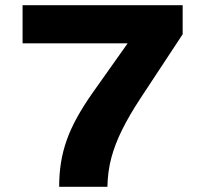

<svg xmlns="http://www.w3.org/2000/svg" viewBox="-20 -720 781 740"><path d="M208 0Q208 -49 215 -93Q222 -137 237 -179.5Q252 -222 276.5 -266.5Q301 -311 336 -361L472 -553H67V-700H684V-588L520 -339Q478 -275 450.5 -219.5Q423 -164 409 -111.5Q395 -59 394 0Z"/></svg>

Font: Georama SemiExpanded
Style: Bold
Weight: 700
Width: 6
Designer: Jean-Baptiste Levee
Foundry: Production Type
Version: Version 1.001